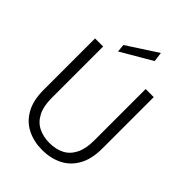

<svg xmlns="http://www.w3.org/2000/svg" viewBox="-264 -1043 1175 1175"><g transform="rotate(45 324.0 -455.0)"><path d="M324 12Q253 12 195.5 -16Q138 -44 104 -103.5Q70 -163 70 -255V-700H140V-254Q140 -183 163.5 -137.5Q187 -92 229 -71Q271 -50 325 -50Q380 -50 421 -71Q462 -92 485 -137.5Q508 -183 508 -254V-700H578V-255Q578 -163 544 -103.5Q510 -44 452.5 -16Q395 12 324 12ZM226 -743 221 -794 418 -922 426 -860Z"/></g></svg>

Font: DM Sans 16pt Light
Style: Regular
Weight: 300
Version: Version 4.004;gftools[0.9.30]